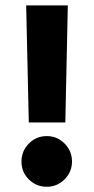

<svg xmlns="http://www.w3.org/2000/svg" viewBox="-20 -697 349 716"><path d="M77.6 -676.8H232.9L223.6 -240.2H87.4ZM60.1 -94.7Q60.1 -133.8 87.6 -161.6Q115.2 -189.5 154.3 -189.5Q193.4 -189.5 220.9 -161.6Q248.5 -133.8 248.5 -94.7Q248.5 -56.2 220.9 -28.3Q193.4 -0.5 154.3 -0.5Q115.7 -0.5 87.9 -27.6Q60.1 -54.7 60.1 -94.7Z"/></svg>

Font: Vazir Black WOL
Style: Black-WOL
Weight: 900
Designer: Saber Rastikerdar
Foundry: Saber Rastikerdar
Version: Version 30.0.0